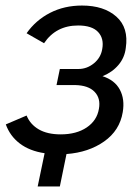

<svg xmlns="http://www.w3.org/2000/svg" viewBox="-20 -550 498 693"><path d="M116 123 141 3Q87 -5 51.5 -32Q16 -59 1 -101L76 -133Q89 -101 120 -83Q151 -65 199 -65Q256 -65 293 -90Q330 -115 337 -157Q344 -195 321.5 -218.5Q299 -242 251 -243H184L196 -301H263Q294 -301 319 -321.5Q344 -342 349 -373Q356 -411 334 -434.5Q312 -458 262 -458Q182 -458 139 -394L76 -430Q109 -477 160.5 -503.5Q212 -530 276 -530Q355 -530 400 -490Q445 -450 434 -377Q430 -342 407.5 -315.5Q385 -289 350 -275Q394 -261 412.5 -226.5Q431 -192 423 -145Q412 -79 356 -39.5Q300 0 220 6L196 123Z"/></svg>

Font: Raleway Medium
Style: Italic
Weight: 500
Italic angle: -12°
Designer: Matt McInerney, Pablo Impallari, Rodrigo Fuenzalida
Foundry: Matt McInerney, Pablo Impallari, Rodrigo Fuenzalida
Version: Version 4.026